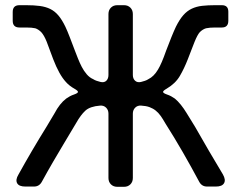

<svg xmlns="http://www.w3.org/2000/svg" viewBox="-20 -720 928 740"><path d="M398 -34V-282Q398 -296 389 -305Q380 -314 366 -313Q327 -310 309 -293.5Q291 -277 273 -245L224 -163Q206 -133 185 -97Q164 -61 141 -19Q131 -1 111 -1H78Q53 -1 46 -14Q39 -27 51 -47Q77 -94 104 -140Q131 -186 159 -231L190 -283Q210 -321 235 -340Q242 -345 249.5 -349Q257 -353 266 -356Q280 -361 280.5 -365.5Q281 -370 267 -378Q258 -383 249.5 -389.5Q241 -396 234 -404Q208 -432 185 -492Q177 -513 171 -529.5Q165 -546 160 -559Q150 -584 139 -596Q128 -607 116 -611Q103 -614 81 -614H55Q29 -614 29 -640V-674Q29 -700 55 -700H81Q111 -700 133.5 -697Q156 -694 173.5 -685.5Q191 -677 205 -660.5Q219 -644 232 -617Q240 -600 249 -576.5Q258 -553 269 -524Q274 -511 280.5 -494.5Q287 -478 295 -462.5Q303 -447 314 -434Q325 -421 339 -415Q345 -411 352.5 -408.5Q360 -406 368 -404Q382 -401 390 -409Q398 -417 398 -431V-666Q398 -681 407.5 -690.5Q417 -700 432 -700H458Q473 -700 482.5 -690.5Q492 -681 492 -666V-431Q492 -417 500.5 -409Q509 -401 523 -404Q531 -406 538.5 -408.5Q546 -411 552 -415Q573 -425 589 -452Q603 -475 620 -524Q631 -553 640.5 -576.5Q650 -600 658 -617Q672 -645 686.5 -661.5Q701 -678 719 -686.5Q737 -695 759 -697.5Q781 -700 809 -700H835Q860 -700 860 -675V-640Q860 -614 835 -614H809Q788 -614 774 -611Q761 -607 750 -596Q741 -586 730 -559Q725 -546 718.5 -529.5Q712 -513 704 -492Q690 -456 673 -427Q656 -398 622 -378Q608 -370 608.5 -365.5Q609 -361 623 -356Q632 -353 639.5 -349Q647 -345 654 -340Q677 -321 700 -283L732 -231Q758 -185 785 -139Q812 -93 839 -48Q851 -27 843.5 -14Q836 -1 812 -1H778Q758 -1 748 -19Q717 -77 684.5 -133.5Q652 -190 617 -245Q608 -261 599.5 -273Q591 -285 580.5 -293.5Q570 -302 556.5 -307Q543 -312 524 -313Q510 -314 501 -305Q492 -296 492 -282V-34Q492 -19 482.5 -9.5Q473 0 458 0H432Q417 0 407.5 -9.5Q398 -19 398 -34Z"/></svg>

Font: Higure Gothic Medium
Style: Regular
Weight: 500
Designer: Yoshimichi Ohira
Foundry: Positype
Version: Version 1.000